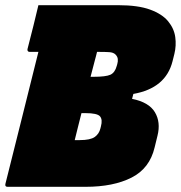

<svg xmlns="http://www.w3.org/2000/svg" viewBox="-31 -720 697 740"><path d="M299 0H-2Q-13 0 -10 -12Q21 -137 53.5 -265.5Q86 -394 117 -520H83Q78 -520 76 -523.5Q74 -527 75 -531Q87 -578 98 -621.5Q109 -665 117 -700H425Q501 -700 547.5 -683Q594 -666 617 -638Q640 -610 644.5 -577Q649 -544 641 -512L634 -484Q608 -380 483 -358L478 -339Q543 -326 566 -287.5Q589 -249 576 -197L565 -152Q546 -71 476 -35.5Q406 0 299 0ZM335 -489Q327 -458 318 -424H329Q377 -424 394.5 -432Q412 -440 419 -466L421 -473Q424 -483 423 -492.5Q422 -502 414 -510Q406 -518 390 -519Q374 -520 352 -520H343Q341 -512 339 -504Q337 -496 335 -489ZM257 -180H276Q317 -180 334 -192Q351 -204 356 -225L358 -233Q365 -259 354.5 -271.5Q344 -284 298 -284H283Q276 -255 269 -228.5Q262 -202 257 -180Z"/></svg>

Font: Recursive Mn Lnr St XBk
Style: Italic
Weight: 1000
Italic angle: -15°
Monospace: yes
Version: Version 1.079;hotconv 1.0.112;makeotfexe 2.5.65598; ttfautoh